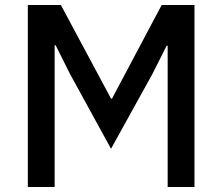

<svg xmlns="http://www.w3.org/2000/svg" viewBox="-20 -753 896 773"><path d="M200 0H92V-733H225L427 -356H431L631 -733H763V0H655V-569H651L594 -456L427 -154L262 -455L204 -571H200Z"/></svg>

Font: IBM Plex Sans JP Medium
Style: Regular
Weight: 500
Designer: Mike Abbink; Paul van der Laan; Pieter van Rosmalen; Wujin Sim; Yejin Wi; Jinhee Kim; Boomi Park; Yona Kim; Kichan Ma
Foundry: Sandoll Inc.
Version: Version 1.001